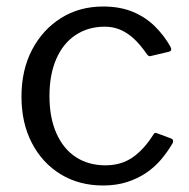

<svg xmlns="http://www.w3.org/2000/svg" viewBox="-20 -560 582 590"><path d="M297 -540Q349 -540 388.5 -523.5Q428 -507 456.5 -478.5Q485 -450 504 -416Q510 -404 499 -401L444 -388Q437 -385 431 -394Q411 -423 391.5 -441Q372 -459 350 -468.5Q328 -478 302 -478Q251 -478 212.5 -452.5Q174 -427 153 -379Q132 -331 132 -265Q132 -198 153.5 -150Q175 -102 213.5 -77Q252 -52 304 -52Q352 -52 387 -76Q422 -100 451 -146Q454 -151 456.5 -151.5Q459 -152 464 -150L507 -134Q514 -131 511 -121Q496 -95 476 -71Q456 -47 429.5 -29Q403 -11 370 -0.5Q337 10 297 10Q223 10 166.5 -24.5Q110 -59 78 -120.5Q46 -182 46 -263Q46 -345 78.5 -407Q111 -469 167.5 -504.5Q224 -540 297 -540Z"/></svg>

Font: Libre Franklin Thin
Style: Regular
Weight: 400
Version: Version 3.000